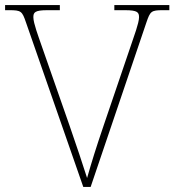

<svg xmlns="http://www.w3.org/2000/svg" viewBox="-20 -734 685 754"><path d="M82 -646 307 0H336L555 -646C570 -690 574 -694 620 -694H645V-714H429V-694H471C521 -694 526 -685 526 -666C526 -643 504 -586 498 -567L388 -244C356 -150 340 -98 322 -35C303 -94 283 -155 252 -244L139 -567C132 -588 111 -643 111 -666C111 -685 116 -694 166 -694H215V-714H0V-694H17C63 -694 67 -690 82 -646Z"/></svg>

Font: Noto Serif Gurmukhi Thin
Style: Regular
Weight: 100
Designer: Vaibhav Singh and the Monotype Design Team
Foundry: Monotype Imaging Inc.
Version: Version 2.004